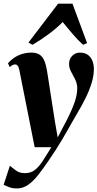

<svg xmlns="http://www.w3.org/2000/svg" viewBox="-50 -816 548 1080"><path d="M58.5 -423.5Q55 -440 49.2 -446.8Q43.5 -453.5 36 -453.5Q27.5 -453.5 20.5 -449.8Q13.5 -446 4.5 -438.5L-5 -460.5Q9 -477 28.8 -490.5Q48.5 -504 73.2 -512Q98 -520 127 -520Q155.5 -520 172.5 -508.8Q189.5 -497.5 199 -475.2Q208.5 -453 214 -420.5Q218 -397 223.5 -360.8Q229 -324.5 235.5 -282.8Q242 -241 248.2 -200.8Q254.5 -160.5 259.5 -129L274.5 -43L328 -145Q343 -175 353.8 -200Q364.5 -225 371.5 -246.2Q378.5 -267.5 381.5 -286Q384.5 -304.5 384.5 -320.5Q384 -347 372.5 -369.8Q361 -392.5 349.8 -413.2Q338.5 -434 338.5 -456Q338.5 -484.5 356.5 -502.2Q374.5 -520 399.5 -520Q428 -520 445.2 -506.8Q462.5 -493.5 470.2 -472.5Q478 -451.5 478 -428Q478 -390.5 465.5 -349.5Q453 -308.5 431.8 -265.2Q410.5 -222 383.5 -177Q367 -149 353.2 -124.8Q339.5 -100.5 326.5 -77.5Q313.5 -54.5 298.8 -29.8Q284 -5 265.8 23.8Q247.5 52.5 223 88Q193 132.5 165 168Q137 203.5 108 223.8Q79 244 45 244Q21.5 244 5 238Q-11.5 232 -29.5 223.5L5.5 116.5Q16 125 37.5 141.5Q59 158 89.5 158Q125.5 158 149.5 137.5Q173.5 117 194 83.5Q214.5 50 239 12H145ZM133 -564 110 -576.5 277 -795.5H357.5L440 -573.5L417.5 -564Q387.5 -590.5 358.2 -625.2Q329 -660 302.5 -692Q270.5 -659 225.5 -625.5Q180.5 -592 133 -564Z"/></svg>

Font: Merriweather 144pt ExtraBold
Style: Italic
Weight: 800
Italic angle: -7.8°
Version: Version 2.101